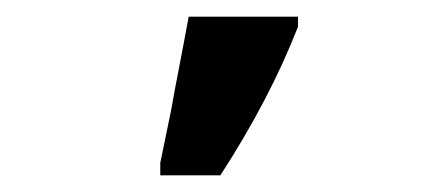

<svg xmlns="http://www.w3.org/2000/svg" viewBox="-20 -816 516 230"><path d="M172 -621 185 -684Q189 -707 194.5 -735Q200 -763 206 -796H337V-784Q303 -697 244 -606H172Z"/></svg>

Font: Noto Serif CondExtraBold
Style: Regular
Weight: 800
Width: 3
Designer: Monotype Design Team
Foundry: Monotype Imaging Inc.
Version: Version 1.001